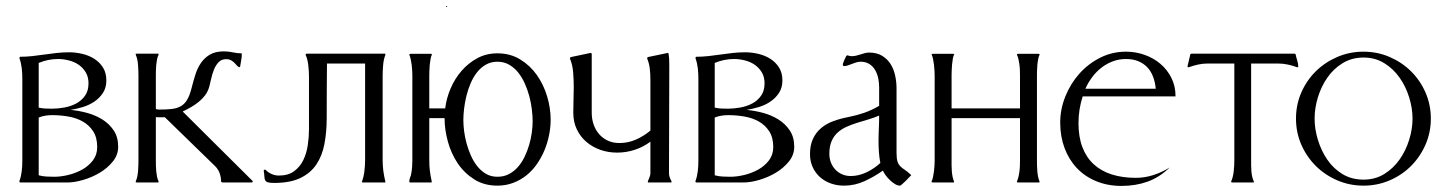

<svg xmlns="http://www.w3.org/2000/svg" viewBox="-20 -594 4707 625"><path d="M45.4 -409.2Q65.4 -409.2 85.2 -411.4Q105 -413.6 125 -416.5Q145 -419.4 164.8 -421.6Q184.6 -423.8 204.6 -423.8Q226.1 -423.8 247.8 -418.7Q269.5 -413.6 286.9 -402.6Q304.2 -391.6 315.2 -374.3Q326.2 -356.9 326.2 -332Q326.2 -308.6 315.2 -291.7Q304.2 -274.9 287.4 -263.4Q270.5 -252 249.8 -245.6Q229 -239.3 209.5 -236.3Q235.8 -233.9 263.2 -226.6Q290.5 -219.2 313.2 -205.1Q335.9 -190.9 350.3 -169.2Q364.7 -147.5 364.7 -116.2Q364.7 -89.8 347.4 -68.4Q330.1 -46.9 304.7 -31.7Q279.3 -16.6 250.7 -8.3Q222.2 0 199.7 0H45.4L43.9 -1L43 -3.9Q48.8 -20 50.8 -37.1Q52.7 -54.2 52.7 -71.3V-337.9Q52.7 -355 50.8 -372.1Q48.8 -389.2 43 -405.3V-405.8ZM106 -23.4Q118.7 -20 131.3 -19.3Q144 -18.6 156.7 -18.6Q177.7 -18.6 202.1 -24.4Q226.6 -30.3 247.6 -42Q268.6 -53.7 282.5 -72Q296.4 -90.3 296.4 -115.2Q296.4 -146.5 283.2 -166.7Q270 -187 249 -198.7Q228 -210.4 201.9 -214.8Q175.8 -219.2 149.9 -219.2Q138.7 -219.2 127.7 -217.5Q116.7 -215.8 106 -211.4ZM106 -243.7Q116.7 -241.2 127.4 -240.7Q138.2 -240.2 148.9 -240.2Q168.5 -240.2 189.7 -244.1Q210.9 -248 228.3 -257.3Q245.6 -266.6 256.8 -282.5Q268.1 -298.3 268.1 -322.8Q268.1 -343.3 259.3 -358.2Q250.5 -373 236.6 -382.8Q222.7 -392.6 204.8 -397.2Q187 -401.9 168.9 -401.9Q136.7 -401.9 106 -389.2Z M487.3 -239.3Q491.7 -237.3 498.5 -237.3Q522 -237.3 539.1 -239.3Q556.2 -241.2 568.6 -248.3Q581.1 -255.4 589.4 -269.5Q597.7 -283.7 604 -308.6Q609.4 -330.6 616.2 -351.8Q623 -373 634.5 -389.6Q646 -406.2 663.8 -416.5Q681.6 -426.8 709 -426.8Q723.6 -426.8 737.8 -423.6Q752 -420.4 766.6 -420.4Q766.6 -419.4 766.8 -419.2Q767.1 -418.9 767.1 -418Q767.1 -407.7 765.1 -397.7Q763.2 -387.7 761.7 -377.4L759.3 -375Q755.4 -376 751.7 -380.1Q748 -384.3 743.4 -389.2Q738.8 -394 732.2 -397.7Q725.6 -401.4 716.3 -401.4Q700.7 -401.4 691.4 -391.4Q682.1 -381.3 676.5 -367.4Q670.9 -353.5 667.5 -337.9Q664.1 -322.3 661.1 -311.5Q656.7 -295.9 647.7 -283.9Q638.7 -272 627 -262.5Q615.2 -252.9 601.6 -245.1Q587.9 -237.3 574.7 -231L802.2 -4.9L803.2 -2L799.8 0H703.1L699.7 -2.9Q699.7 -16.6 695.1 -29.8Q690.4 -43 680.7 -52.7L516.6 -212.4Q509.3 -212.4 502 -212.2Q494.6 -211.9 487.3 -212.9V-72.8Q487.3 -64.9 487.5 -55.9Q487.8 -46.9 488.5 -37.6Q489.3 -28.3 491 -19.5Q492.7 -10.7 496.1 -3.9V-1L495.1 0H424.8Q424.3 0 423.3 -0.5Q422.4 -1 421.9 -1V-3.9Q424.8 -9.8 426.8 -18.8Q428.7 -27.8 429.4 -37.4Q430.2 -46.9 430.4 -56.4Q430.7 -65.9 430.7 -72.8V-346.7Q430.7 -353.5 430.4 -362.8Q430.2 -372.1 429.4 -381.8Q428.7 -391.6 426.8 -400.6Q424.8 -409.7 421.9 -415.5V-418.9Q422.9 -418.9 423.3 -419.2Q423.8 -419.4 424.8 -419.4H493.7Q494.6 -419.4 494.9 -419.2Q495.1 -418.9 496.1 -418.9V-415.5Q492.7 -408.7 491 -399.9Q489.3 -391.1 488.5 -381.8Q487.8 -372.6 487.5 -363.5Q487.3 -354.5 487.3 -346.7Z M887.7 -22.5Q918.5 -22.5 937.7 -36.9Q957 -51.3 967.5 -73.2Q978 -95.2 981.9 -121.6Q985.8 -147.9 985.8 -172.4V-345.7Q985.8 -361.3 983.6 -381.1Q981.4 -400.9 975.1 -415V-418L978 -419.4H1231.9Q1232.9 -419.4 1233.2 -419.2Q1233.4 -418.9 1234.4 -418.9V-415.5Q1228.5 -399.9 1227.1 -381.1Q1225.6 -362.3 1225.6 -345.7V-73.2Q1225.6 -54.7 1227.8 -37.8Q1230 -21 1234.4 -2.9V-1L1233.9 0H1161.6Q1160.2 0 1158.2 -1V-2.9Q1164.1 -18.6 1166.3 -37.6Q1168.5 -56.6 1168.5 -73.2V-387.2H1044.4Q1043.9 -342.8 1043.7 -298.3Q1043.5 -253.9 1043.5 -209.5Q1043.5 -164.1 1036.1 -125.5Q1028.8 -86.9 1009.8 -58.6Q990.7 -30.3 957.5 -14.4Q924.3 1.5 872.6 1.5Q858.4 1.5 852.1 -0.5Q845.7 -2.4 843.3 -7.1Q840.8 -11.7 840.6 -19.5Q840.3 -27.3 838.4 -38.6L839.8 -41.5H844.2Q852.5 -32.7 864 -27.6Q875.5 -22.5 887.7 -22.5ZM1431.6 -574.2H1435.5V-571.8H1431.6Z M1599.1 -420.4Q1641.1 -420.4 1673.3 -400.6Q1705.6 -380.9 1727.5 -349.9Q1749.5 -318.8 1761 -280.3Q1772.5 -241.7 1772.5 -204.6Q1772.5 -179.7 1767.3 -154.1Q1762.2 -128.4 1752.2 -104.5Q1742.2 -80.6 1727.5 -59.6Q1712.9 -38.6 1693.6 -23.2Q1674.3 -7.8 1650.6 1.2Q1627 10.3 1599.1 10.3Q1556.2 10.3 1523.9 -10Q1491.7 -30.3 1470.2 -62Q1448.7 -93.8 1438 -132.8Q1427.2 -171.9 1427.2 -209.5H1377.4V-71.3Q1377.4 -53.2 1379.4 -37.4Q1381.3 -21.5 1385.3 -3.9V-1L1384.3 0H1315.9Q1315.4 0 1314.2 -0.5Q1313 -1 1312.5 -1V-3.9Q1312.5 -10.7 1315.2 -16.8Q1317.9 -22.9 1318.8 -29.8Q1320.8 -40 1321.5 -50.5Q1322.3 -61 1322.3 -71.3V-347.7Q1322.3 -355 1321.8 -364.3Q1321.3 -373.5 1320.1 -383.1Q1318.8 -392.6 1316.9 -401.4Q1314.9 -410.2 1312 -417L1315.9 -418.9H1383.3L1386.2 -417Q1383.3 -411.6 1381.6 -402.3Q1379.9 -393.1 1378.9 -383.1Q1377.9 -373 1377.7 -363.5Q1377.4 -354 1377.4 -347.7V-241.2H1429.2Q1433.1 -273.9 1446.8 -305.9Q1460.4 -337.9 1482.4 -363.3Q1504.4 -388.7 1533.7 -404.5Q1563 -420.4 1599.1 -420.4ZM1599.1 -393.1Q1578.1 -393.1 1561.5 -383.5Q1544.9 -374 1532.7 -358.4Q1520.5 -342.8 1512 -322.8Q1503.4 -302.7 1498.3 -281.7Q1493.2 -260.7 1490.7 -240.2Q1488.3 -219.7 1488.3 -203.6Q1488.3 -187.5 1490.7 -167.7Q1493.2 -147.9 1498.8 -127.2Q1504.4 -106.4 1513.2 -86.9Q1522 -67.4 1534.2 -52.2Q1546.4 -37.1 1562.5 -27.8Q1578.6 -18.6 1599.1 -18.6Q1620.1 -18.6 1636.7 -27.3Q1653.3 -36.1 1666 -50.5Q1678.7 -64.9 1687.7 -83.7Q1696.8 -102.5 1702.6 -122.6Q1708.5 -142.6 1711.2 -162.6Q1713.9 -182.6 1713.9 -199.2Q1713.9 -215.8 1711.4 -236.8Q1709 -257.8 1703.4 -279.3Q1697.8 -300.8 1688.7 -321.3Q1679.7 -341.8 1667 -357.7Q1654.3 -373.5 1637.5 -383.3Q1620.6 -393.1 1599.1 -393.1Z M1988.8 -97.2Q1960 -97.2 1934.3 -106.2Q1908.7 -115.2 1888.9 -132.1Q1869.1 -148.9 1857.7 -172.9Q1846.2 -196.8 1846.2 -227.1Q1846.2 -248 1846.9 -269Q1847.7 -290 1847.7 -311Q1847.7 -334 1845.7 -358.6Q1843.8 -383.3 1835 -404.3L1835.9 -406.2L1838.4 -408.2L1903.3 -421.9Q1905.3 -420.9 1906.2 -418.9V-227.1Q1906.2 -206.5 1912.4 -188.7Q1918.5 -170.9 1930.2 -157.5Q1941.9 -144 1958.5 -136.2Q1975.1 -128.4 1996.6 -128.4Q2024.4 -128.4 2050 -139.6Q2075.7 -150.9 2097.2 -168.9V-335.4Q2097.2 -353 2095.2 -370.4Q2093.3 -387.7 2086.4 -404.3Q2086.9 -406.2 2088.9 -408.2L2154.8 -421.9L2155.8 -420.9Q2157.7 -411.6 2158.2 -402.6Q2158.7 -393.6 2158.7 -383.8Q2158.7 -294.9 2158.2 -207Q2157.7 -119.1 2157.7 -29.8Q2157.7 -22.9 2160.2 -16.4Q2162.6 -9.8 2166 -3.9V-1L2164.1 0H2090.3L2088.9 -1V-3.9Q2091.3 -9.3 2094.2 -16.8Q2097.2 -24.4 2097.2 -29.8V-132.8Q2073.7 -115.2 2045.9 -106.2Q2018.1 -97.2 1988.8 -97.2Z M2246.1 -409.2Q2266.1 -409.2 2285.9 -411.4Q2305.7 -413.6 2325.7 -416.5Q2345.7 -419.4 2365.5 -421.6Q2385.3 -423.8 2405.3 -423.8Q2426.8 -423.8 2448.5 -418.7Q2470.2 -413.6 2487.5 -402.6Q2504.9 -391.6 2515.9 -374.3Q2526.9 -356.9 2526.9 -332Q2526.9 -308.6 2515.9 -291.7Q2504.9 -274.9 2488 -263.4Q2471.2 -252 2450.4 -245.6Q2429.7 -239.3 2410.2 -236.3Q2436.5 -233.9 2463.9 -226.6Q2491.2 -219.2 2513.9 -205.1Q2536.6 -190.9 2551 -169.2Q2565.4 -147.5 2565.4 -116.2Q2565.4 -89.8 2548.1 -68.4Q2530.8 -46.9 2505.4 -31.7Q2480 -16.6 2451.4 -8.3Q2422.9 0 2400.4 0H2246.1L2244.6 -1L2243.7 -3.9Q2249.5 -20 2251.5 -37.1Q2253.4 -54.2 2253.4 -71.3V-337.9Q2253.4 -355 2251.5 -372.1Q2249.5 -389.2 2243.7 -405.3V-405.8ZM2306.6 -23.4Q2319.3 -20 2332 -19.3Q2344.7 -18.6 2357.4 -18.6Q2378.4 -18.6 2402.8 -24.4Q2427.2 -30.3 2448.2 -42Q2469.2 -53.7 2483.2 -72Q2497.1 -90.3 2497.1 -115.2Q2497.1 -146.5 2483.9 -166.7Q2470.7 -187 2449.7 -198.7Q2428.7 -210.4 2402.6 -214.8Q2376.5 -219.2 2350.6 -219.2Q2339.4 -219.2 2328.4 -217.5Q2317.4 -215.8 2306.6 -211.4ZM2306.6 -243.7Q2317.4 -241.2 2328.1 -240.7Q2338.9 -240.2 2349.6 -240.2Q2369.1 -240.2 2390.4 -244.1Q2411.6 -248 2429 -257.3Q2446.3 -266.6 2457.5 -282.5Q2468.8 -298.3 2468.8 -322.8Q2468.8 -343.3 2460 -358.2Q2451.2 -373 2437.3 -382.8Q2423.3 -392.6 2405.5 -397.2Q2387.7 -401.9 2369.6 -401.9Q2337.4 -401.9 2306.6 -389.2Z M2841.8 -309.6Q2841.8 -324.2 2838.9 -338.9Q2835.9 -353.5 2828.9 -365.7Q2821.8 -377.9 2810.1 -385.5Q2798.3 -393.1 2781.2 -393.1Q2774.4 -393.1 2767.3 -390.9Q2760.3 -388.7 2753.4 -386Q2746.6 -383.3 2740.2 -381.1Q2733.9 -378.9 2728 -378.9Q2723.6 -378.9 2723.6 -383.3Q2723.6 -385.7 2724.9 -389.6Q2726.1 -393.6 2728 -397.7Q2730 -401.9 2731.9 -405.8Q2733.9 -409.7 2734.9 -412.1L2738.8 -414.1Q2745.1 -411.1 2752.4 -411.1Q2759.8 -411.1 2766.8 -412.8Q2773.9 -414.6 2780.8 -416.7Q2787.6 -418.9 2794.7 -420.9Q2801.8 -422.9 2809.1 -422.9Q2834 -422.9 2851.1 -412.6Q2868.2 -402.3 2878.7 -386Q2889.2 -369.6 2893.8 -348.6Q2898.4 -327.6 2898.4 -306.2V-96.7Q2898.4 -77.6 2901.6 -68.1Q2904.8 -58.6 2910.9 -52.5Q2917 -46.4 2925.8 -40.8Q2934.6 -35.2 2946.3 -23.9Q2944.3 -22 2939.2 -16.4Q2934.1 -10.7 2928 -4.9Q2921.9 1 2916.7 5.6Q2911.6 10.3 2909.7 10.3Q2901.9 10.3 2893.3 5.1Q2884.8 0 2877 -7.6Q2869.1 -15.1 2863 -23.4Q2856.9 -31.7 2854 -38.6Q2826.2 -19 2794.4 -4.4Q2762.7 10.3 2727.5 10.3Q2704.6 10.3 2684.6 3.2Q2664.6 -3.9 2649.4 -17.3Q2634.3 -30.8 2625.5 -49.8Q2616.7 -68.8 2616.7 -92.3Q2616.7 -121.6 2626.5 -142.3Q2636.2 -163.1 2653.1 -177.2Q2669.9 -191.4 2692.6 -199.7Q2715.3 -208 2741.2 -212.9Q2768.6 -218.3 2793.2 -226.8Q2817.9 -235.4 2841.8 -249.5ZM2845.7 -63.5Q2842.3 -80.6 2841.1 -98.1Q2839.8 -115.7 2839.8 -133.3Q2839.8 -154.8 2840.8 -175.5Q2841.8 -196.3 2841.8 -217.8Q2824.7 -210.4 2806.2 -205.1Q2787.6 -199.7 2769.8 -194.1Q2752 -188.5 2735.6 -181.2Q2719.2 -173.8 2706.8 -162.6Q2694.3 -151.4 2687 -134.5Q2679.7 -117.7 2679.7 -93.3Q2679.7 -78.1 2684.8 -64.9Q2689.9 -51.8 2699.2 -42Q2708.5 -32.2 2721.2 -26.6Q2733.9 -21 2749.5 -21Q2775.4 -21 2801.3 -33.4Q2827.1 -45.9 2845.7 -63.5Z M3077.6 -71.3Q3077.6 -64.5 3077.6 -55.4Q3077.6 -46.4 3078.4 -36.9Q3079.1 -27.3 3080.8 -18.8Q3082.5 -10.3 3085.4 -3.9V-1L3084.5 0H3016.1Q3015.6 0 3014.4 -0.5Q3013.2 -1 3012.7 -1V-3.9Q3015.6 -9.8 3017.3 -18.6Q3019 -27.3 3020.3 -36.9Q3021.5 -46.4 3022 -55.4Q3022.5 -64.5 3022.5 -71.3V-347.7Q3022.5 -353.5 3022 -363.3Q3021.5 -373 3020.3 -383.3Q3019 -393.6 3017.1 -402.8Q3015.1 -412.1 3012.2 -417L3016.1 -418.9H3083.5L3086.4 -417Q3083.5 -413.1 3081.8 -403.8Q3080.1 -394.5 3079.1 -383.8Q3078.1 -373 3077.9 -363Q3077.6 -353 3077.6 -347.7V-241.2H3300.3V-347.7Q3300.3 -354.5 3300 -363.8Q3299.8 -373 3298.6 -382.6Q3297.4 -392.1 3295.4 -400.9Q3293.5 -409.7 3290.5 -415.5V-418Q3291 -418 3292.2 -418.5Q3293.5 -418.9 3293.9 -418.9H3360.8L3364.7 -417Q3361.8 -412.6 3359.9 -403.6Q3357.9 -394.5 3356.9 -383.8Q3356 -373 3355.7 -363.3Q3355.5 -353.5 3355.5 -347.7V-71.3Q3355.5 -64 3355.7 -54.9Q3356 -45.9 3356.7 -36.9Q3357.4 -27.8 3359.1 -19Q3360.8 -10.3 3363.8 -3.9V-1L3362.8 0H3293.9Q3293.5 0 3292.2 -0.5Q3291 -1 3290.5 -1V-3.9Q3293.5 -10.3 3295.4 -18.8Q3297.4 -27.3 3298.6 -36.9Q3299.8 -46.4 3300 -55.4Q3300.3 -64.5 3300.3 -71.3V-209.5H3077.6Z M3504.4 -280.3Q3497.6 -259.3 3494.1 -237.3Q3490.7 -215.3 3490.7 -193.4Q3490.7 -148.4 3503.4 -115Q3516.1 -81.5 3540.3 -59.3Q3564.5 -37.1 3599.1 -26.1Q3633.8 -15.1 3677.2 -15.1Q3706.5 -15.1 3734.6 -24.2Q3762.7 -33.2 3787.6 -48.8Q3754.4 -16.6 3715.6 -2.7Q3676.8 11.2 3630.9 11.2Q3585.4 11.2 3548.3 -4.2Q3511.2 -19.5 3485.4 -46.9Q3459.5 -74.2 3445.3 -112.1Q3431.2 -149.9 3431.2 -194.8Q3431.2 -238.3 3447.8 -279.8Q3464.4 -321.3 3493.2 -353.8Q3522 -386.2 3561 -406Q3600.1 -425.8 3645.5 -425.8Q3676.8 -425.8 3705.8 -415.5Q3734.9 -405.3 3757.3 -386.2Q3779.8 -367.2 3793.2 -340.3Q3806.6 -313.5 3806.6 -280.3ZM3742.2 -305.2Q3740.2 -326.7 3733.4 -344.5Q3726.6 -362.3 3714.6 -375Q3702.6 -387.7 3685.3 -394.8Q3668 -401.9 3645.5 -401.9Q3622.6 -401.9 3602.3 -394.3Q3582 -386.7 3565.2 -373.5Q3548.3 -360.4 3535.2 -342.8Q3522 -325.2 3513.2 -305.2Z M4193.8 -419.4 4197.3 -418Q4199.2 -408.2 4202.9 -396.7Q4206.5 -385.3 4206.1 -375.5L4202.6 -375Q4188 -380.4 4172.4 -383.8Q4156.7 -387.2 4141.1 -387.2H4052.7V-72.3Q4052.7 -65.4 4052.7 -56.2Q4052.7 -46.9 4053.5 -37.4Q4054.2 -27.8 4056.2 -18.8Q4058.1 -9.8 4061.5 -3.9V-1L4060.5 0H3990.7Q3990.2 0 3989.3 -0.5Q3988.3 -1 3987.8 -1V-3.9Q3990.7 -9.8 3992.9 -18.6Q3995.1 -27.3 3996.1 -37.1Q3997.1 -46.9 3997.6 -56.2Q3998 -65.4 3998 -72.3V-387.2H3910.6Q3895 -387.2 3879.6 -383.8Q3864.3 -380.4 3849.6 -375L3846.2 -375.5L3845.7 -378.9L3855 -418L3858.9 -419.4Z M4418.5 -406.7Q4380.4 -406.7 4350.6 -388.4Q4320.8 -370.1 4300.8 -341.3Q4280.8 -312.5 4270 -277.1Q4259.3 -241.7 4259.3 -208Q4259.3 -174.3 4270 -138.9Q4280.8 -103.5 4300.5 -74.5Q4320.3 -45.4 4350.1 -27.3Q4379.9 -9.3 4418.5 -9.3Q4456.5 -9.3 4486.1 -27.6Q4515.6 -45.9 4535.9 -74.7Q4556.2 -103.5 4567.1 -138.9Q4578.1 -174.3 4578.1 -208Q4578.1 -241.7 4567.1 -277.1Q4556.2 -312.5 4535.9 -341.3Q4515.6 -370.1 4486.1 -388.4Q4456.5 -406.7 4418.5 -406.7ZM4418.5 -425.8Q4463.4 -425.8 4503.2 -408.7Q4543 -391.6 4573 -362.1Q4603 -332.5 4620.4 -292.7Q4637.7 -252.9 4637.7 -208Q4637.7 -163.1 4620.4 -123.3Q4603 -83.5 4573.2 -53.7Q4543.5 -23.9 4503.4 -6.8Q4463.4 10.3 4418.5 10.3Q4373.5 10.3 4333.5 -6.8Q4293.5 -23.9 4263.4 -53.7Q4233.4 -83.5 4216.1 -123Q4198.7 -162.6 4198.7 -208Q4198.7 -253.4 4216.1 -293Q4233.4 -332.5 4263.4 -362.1Q4293.5 -391.6 4333.5 -408.7Q4373.5 -425.8 4418.5 -425.8Z"/></svg>

Font: CAT Linz
Style: Regular
Weight: 400
Designer: Peter Wiegel
Foundry: Peter Wiegel
Version: Version 1.08